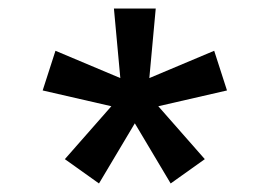

<svg xmlns="http://www.w3.org/2000/svg" viewBox="-20 -720 632 450"><path d="M247 -700H345L330 -537L482 -601L512 -508L351 -471L460 -347L380 -290L296 -431L212 -290L132 -347L241 -471L80 -508L110 -601L262 -537Z"/></svg>

Font: Renner* Medium
Style: Medium
Weight: 500
Version: Version 003.000 ; ttfautohint (v0.97) -l 8 -r 50 -G 200 -x 1